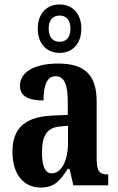

<svg xmlns="http://www.w3.org/2000/svg" viewBox="-20 -834 533 864"><path d="M248 -596C303 -596 346 -634 346 -705C346 -776 303 -814 248 -814C193 -814 150 -776 150 -705C150 -634 193 -596 248 -596ZM248 -646C222 -646 199 -662 199 -705C199 -748 222 -764 248 -764C275 -764 297 -748 297 -705C297 -662 275 -646 248 -646ZM163 10C225 10 249 -20 285 -74H293L310 0H467V-49H464C427 -49 415 -65 415 -120V-377C415 -502 356 -548 241 -548C144 -548 70 -515 70 -448C70 -403 104 -382 176 -382C176 -450 191 -491 230 -491C272 -491 285 -449 285 -373V-317L218 -314C96 -309 36 -260 36 -152C36 -41 93 10 163 10ZM212 -54C182 -54 169 -89 169 -147C169 -222 189 -260 252 -265L286 -268V-191C286 -111 257 -54 212 -54Z"/></svg>

Font: Noto Serif Bengali ExtraCondensed
Style: Bold
Weight: 700
Width: 2
Designer: Juan Bruce, Universal Thirst, Indian Type Foundry and the Monotype Design Team.
Foundry: Monotype Imaging Inc.
Version: Version 2.003